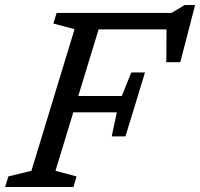

<svg xmlns="http://www.w3.org/2000/svg" viewBox="-40 -750 802 770"><path d="M541.5 -459.5 502.5 -331.5 463 -203H408L428.5 -299.5H195.5L216 -365H448.5L486.5 -459.5ZM683 -500.5H627L628 -659L649.5 -632H297.5L319 -698H647.5L701 -730H742.5ZM182.5 -65 267 -42.5 254.5 0H-19.5L-6.5 -42.5L86 -65L259 -633L174 -655.5L187 -698H375.5Z"/></svg>

Font: Newsreader 9pt
Style: Italic
Weight: 400
Italic angle: -17°
Designer: Hugues Gentile
Foundry: Production Type
Version: Version 1.003